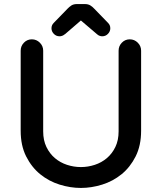

<svg xmlns="http://www.w3.org/2000/svg" viewBox="-20 -907 798 947"><path d="M82 -262V-657Q82 -680 98 -696.5Q114 -713 137 -713Q160 -713 176.5 -696.5Q193 -680 193 -657V-259Q193 -215 209 -182Q225 -149 251 -127Q277 -105 310.5 -94Q344 -83 379 -83Q414 -83 447.5 -94Q481 -105 507 -127Q533 -149 549 -182Q565 -215 565 -259V-657Q565 -680 581 -696.5Q597 -713 620 -713Q643 -713 659.5 -696.5Q676 -680 676 -657V-262Q676 -189 649 -135.5Q622 -82 579.5 -47.5Q537 -13 484 3.5Q431 20 379 20Q327 20 274 3.5Q221 -13 178.5 -47.5Q136 -82 109 -135.5Q82 -189 82 -262ZM245 -794 313 -864Q321 -873 332 -880Q343 -887 360 -887H398Q415 -887 426 -880Q437 -873 445 -864L513 -794Q524 -783 524 -768V-767Q524 -752 512.5 -740Q501 -728 484 -728Q478 -728 471 -730.5Q464 -733 459 -738L460 -737L379 -806L299 -737V-738Q294 -733 287 -730.5Q280 -728 274 -728Q257 -728 245.5 -740Q234 -752 234 -767V-768Q234 -783 245 -794Z"/></svg>

Font: Varela Round Precious
Style: Medium
Weight: 500
Designer: Joe Prince
Foundry: Joe Prince
Version: Version 1.000